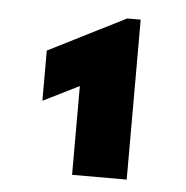

<svg xmlns="http://www.w3.org/2000/svg" viewBox="-38 -861 440 455"><g transform="rotate(5 182.5 -633.5)"><path d="M149.3 -443.1V-654.2L63.9 -611.8V-731.2L247.2 -823.6H279.2V-443.1Z"/></g></svg>

Font: Afacad Flux Black
Style: Regular
Weight: 900
Designer: Kristian Moeller
Foundry: Dicotype
Version: Version 1.100